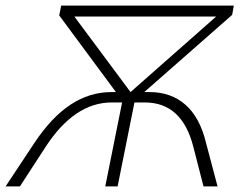

<svg xmlns="http://www.w3.org/2000/svg" viewBox="-44 -664 864 684"><path d="M783 -611 470 -336H489Q565 -336 616.5 -291Q668 -246 690 -155L731 0H681L645 -140Q605 -299 472 -299H435L375 0H331L391 -299H354Q221 -299 118 -140L27 0H-24L78 -154Q139 -246 207 -291Q275 -336 353 -336H369L167 -609L174 -644H789ZM726 -605H221L421 -336Z"/></svg>

Font: Montserrat Ace
Style: Light Italic
Weight: 300
Italic angle: -11.3°
Designer: Julieta Ulanovsky
Foundry: Julieta Ulanovsky
Version: Version 1